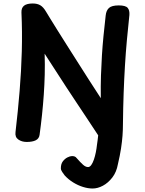

<svg xmlns="http://www.w3.org/2000/svg" viewBox="-20 -809 833 1101"><path d="M207 -36Q204 -14 185 -4.5Q166 5 133 5Q105 5 85 -9Q65 -23 69 -52Q83 -172 92.5 -287Q102 -402 105 -514Q108 -626 103 -737Q102 -764 118 -776.5Q134 -789 168 -789Q194 -789 211.5 -778.5Q229 -768 244 -742Q252 -728 269 -701Q286 -674 309 -636.5Q332 -599 361 -554Q390 -509 422 -458Q454 -407 488.5 -353.5Q523 -300 558 -246Q557 -316 559 -376Q561 -436 564.5 -491.5Q568 -547 573.5 -603Q579 -659 586 -720Q589 -749 605 -763.5Q621 -778 661 -778Q700 -778 712 -764Q724 -750 722 -723Q714 -649 707.5 -577.5Q701 -506 696.5 -431.5Q692 -357 689 -274.5Q686 -192 685 -96Q685 -64 682.5 -30.5Q680 3 674 42.5Q668 82 656 133Q648 178 624 209Q600 240 570 256Q540 272 511 272Q485 272 456 263Q427 254 399.5 237Q372 220 351 197Q345 189 337 177.5Q329 166 329 156Q329 131 340.5 116Q352 101 367 93.5Q382 86 393 86Q400 86 407 88Q414 90 420 98Q441 122 456 135.5Q471 149 485 149Q495 149 503.5 137Q512 125 518.5 106Q525 87 529.5 64.5Q534 42 536 22Q538 7 540 -6.5Q542 -20 543 -33Q505 -91 474 -137.5Q443 -184 415.5 -225.5Q388 -267 361 -308Q334 -349 304 -396Q274 -443 236 -501Q238 -439 236.5 -380.5Q235 -322 231 -265Q227 -208 221 -151Q215 -94 207 -36Z"/></svg>

Font: Playpen Sans SemiBold
Style: Regular
Weight: 600
Designer: Laura Meseguer, Veronika Burian, José Scaglione
Foundry: TypeTogether
Version: Version 1.001